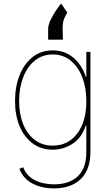

<svg xmlns="http://www.w3.org/2000/svg" viewBox="-20 -835 624 1071"><path d="M281.2 215.9Q212.7 215.9 160.9 188.6Q109 161.2 88.1 106.5L109.4 98Q127.8 146.3 173.8 169.7Q219.8 193.2 281.2 193.2Q366.5 193.2 414.1 148.3Q461.6 103.3 461.6 11.4V-136.4H458.8Q437.5 -68.2 386.2 -34.1Q334.9 0 274.1 0Q210.2 0 163 -34.4Q115.8 -68.9 89.8 -130Q63.9 -191.1 63.9 -271.3Q63.9 -352.3 89.5 -416.2Q115.1 -480.1 162.3 -517Q209.5 -554 274.1 -554Q340.2 -554 388.3 -514.2Q436.4 -474.4 458.8 -406.2H461.6V-545.5H484.4V11.4Q484.4 112.2 430 164.1Q375.7 215.9 281.2 215.9ZM274.1 -22.7Q359.4 -22.7 410.5 -89.7Q461.6 -156.6 461.6 -271.3Q461.6 -345.2 438.9 -403.9Q416.2 -462.7 374.1 -497Q332 -531.2 274.1 -531.2Q216.3 -531.2 174.2 -497Q132.1 -462.7 109.4 -403.9Q86.6 -345.2 86.6 -271.3Q86.6 -197.4 109.6 -141.5Q132.5 -85.6 174.5 -54.2Q216.6 -22.7 274.1 -22.7ZM248.6 -613.6V-671.9Q248.2 -694.2 261.7 -722.7Q275.2 -751.1 292.4 -776.6Q309.7 -802.2 321 -815.3L355.1 -765.6Q334.9 -729 331.9 -710.8Q328.8 -692.5 329.5 -674Q329.5 -670.8 329.5 -669L331 -613.6Z"/></svg>

Font: Inter Thin BETA
Style: Regular
Weight: 100
Designer: Rasmus Andersson
Foundry: rsms
Version: Version 3.011;git-f93a4a705